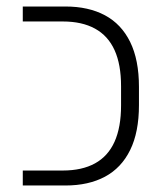

<svg xmlns="http://www.w3.org/2000/svg" viewBox="-20 -570 507 590"><path d="M50 0V-46H173Q232 -46 272 -68Q312 -90 332 -134.5Q352 -179 352 -246V-305Q352 -372 332 -416Q312 -460 272 -482Q232 -504 173 -504H50V-550H181Q252 -550 302.5 -523Q353 -496 380 -441Q407 -386 407 -303V-247Q407 -164 380 -109Q353 -54 302.5 -27Q252 0 181 0Z"/></svg>

Font: Assistant ExtraLight Light
Style: Regular
Weight: 300
Version: Version 3.000